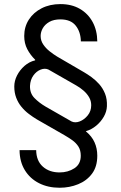

<svg xmlns="http://www.w3.org/2000/svg" viewBox="-20 -757 584 925"><path d="M448.7 -557.6H369.6Q368.7 -603.5 344.7 -633.5Q320.8 -663.6 271 -663.6Q238.8 -663.6 217.8 -651.6Q196.8 -639.6 186.3 -621.3Q175.8 -603 175.8 -583.5Q175.8 -561.5 188.2 -543Q200.7 -524.4 219.2 -509.8Q237.8 -495.1 255.4 -484.4L386.2 -408.2Q401.4 -399.4 420.7 -385.5Q439.9 -371.6 457.5 -352.1Q475.1 -332.5 485.8 -306.2Q496.6 -279.8 495.1 -245.1Q494.1 -219.2 480 -194.6Q465.8 -169.9 443.4 -151.4Q420.9 -132.8 394 -125V-124Q422.4 -100.6 435.5 -71.3Q448.7 -42 448.7 -6.8Q448.7 45.9 423.3 79.8Q397.9 113.8 356.4 130.6Q314.9 147.5 267.1 147.5Q211.4 147.5 168 125.5Q124.5 103.5 99.6 62.7Q74.7 22 74.2 -33.7H154.3Q154.8 17.6 186.3 45.7Q217.8 73.7 267.1 73.7Q307.6 73.7 338.4 53.7Q369.1 33.7 369.1 -6.8Q369.1 -33.2 357.7 -51Q346.2 -68.8 327.9 -81.8Q309.6 -94.7 290 -106L158.7 -181.2Q138.2 -193.4 118.7 -208.3Q99.1 -223.1 83.3 -242.4Q67.4 -261.7 58.1 -286.1Q48.8 -310.5 48.8 -340.3Q48.8 -367.2 62 -393.3Q75.2 -419.4 97.9 -439.5Q120.6 -459.5 149.4 -466.3V-469.2Q126 -492.2 111.3 -520.3Q96.7 -548.3 96.7 -583.5Q96.7 -627.9 119.1 -662.6Q141.6 -697.3 180.9 -717.3Q220.2 -737.3 271 -737.3Q325.2 -737.3 364.7 -714.4Q404.3 -691.4 426.3 -650.9Q448.2 -610.4 448.7 -557.6ZM419.4 -250Q419.4 -271 409.2 -288.6Q398.9 -306.2 382.3 -320.6Q365.7 -335 346.7 -345.7L213.4 -421.9Q196.3 -429.7 175.8 -421.6Q155.3 -413.6 140.6 -393.1Q126 -372.6 124.5 -343.3Q123.5 -307.6 146 -284.7Q168.5 -261.7 199.2 -243.7L324.7 -171.9Q342.3 -163.6 364.3 -172.1Q386.2 -180.7 402.8 -201.2Q419.4 -221.7 419.4 -250Z"/></svg>

Font: V-Inter
Style: Regular-375
Weight: 375
Designer: Rasmus Andersson
Foundry: rsms
Version: Version 4.000;git-4146feb